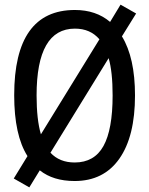

<svg xmlns="http://www.w3.org/2000/svg" viewBox="-20 -768 640 825"><path d="M150.9 -36.1 106 37.1 39.1 -1 98.1 -97.2Q41 -187 41 -358.9Q41 -725.1 301.8 -725.1Q392.6 -725.1 453.1 -673.8L498 -748L564.9 -710L503.9 -611.8Q560.1 -520 560.1 -357.9Q560.1 -181.6 492.7 -85.9Q425.3 9.8 300.8 9.8Q208.5 9.8 150.9 -36.1ZM155.8 -190.9 407.2 -599.1Q368.2 -645 301.8 -645Q137.2 -645 137.2 -357.9Q137.2 -254.4 155.8 -190.9ZM446.8 -518.1 196.8 -111.8Q235.8 -69.8 300.8 -69.8Q385.3 -69.8 424.6 -140.6Q463.9 -211.4 463.9 -357.9Q463.9 -460 446.8 -518.1Z"/></svg>

Font: WenQuanYi Micro Hei Mono
Style: Regular
Weight: 400
Foundry: Ascender Corporation
Version: Version 0.2.0-beta